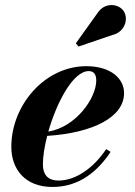

<svg xmlns="http://www.w3.org/2000/svg" viewBox="-20 -733 536 763"><path d="M427 -594C475 -605 492.5 -657 471.5 -689C453 -717 397.5 -727.5 367 -680.5L281.5 -561L292 -548ZM150.5 -81C150.5 -112 157 -151.5 167.5 -193C351.5 -205 473 -268 473 -363C473 -423 417.5 -470 323 -470C157.5 -470 25 -314.5 25 -150C25 -60 80 10 188.5 10C300 10 372.5 -58.5 419.5 -129.5L402 -140.5C352 -65 280.5 -15.5 212.5 -15.5C176 -15.5 150.5 -32.5 150.5 -81ZM333 -450.5C355 -450.5 362.5 -434 362.5 -413.5C362.5 -342.5 281.5 -228 172 -210C205 -325.5 270 -450.5 333 -450.5Z"/></svg>

Font: Bodoni* 11pt
Style: Bold Italic
Weight: 700
Italic angle: -13°
Version: Version 2.3